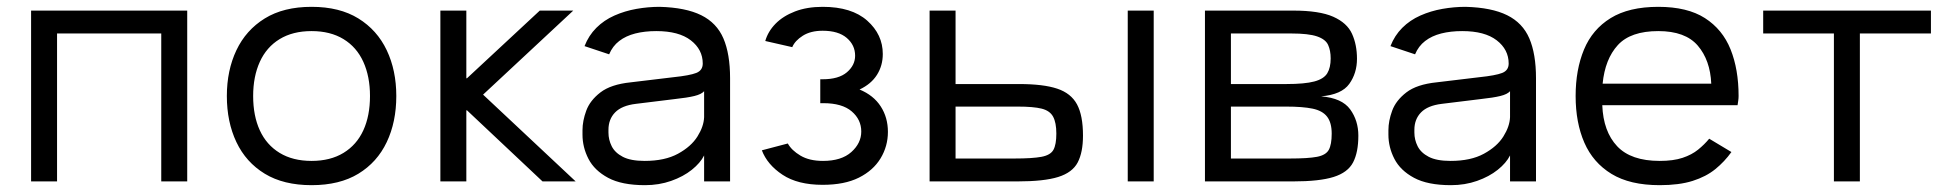

<svg xmlns="http://www.w3.org/2000/svg" viewBox="-20 -531 5696 562"><path d="M147 0H71V-500H528V0H452V-433H147Z M892 11Q810 11 755 -22.5Q700 -56 672 -115Q644 -174 644 -250Q644 -325 672 -384Q700 -443 755 -477Q810 -511 892 -511Q974 -511 1029 -477Q1084 -443 1112 -384Q1140 -325 1140 -250Q1140 -174 1112 -115Q1084 -56 1029 -22.5Q974 11 892 11ZM892 -60Q947 -60 985.5 -83.5Q1024 -107 1043.5 -149.5Q1063 -192 1063 -250Q1063 -307 1043.5 -350Q1024 -393 985.5 -416.5Q947 -440 892 -440Q837 -440 798.5 -416.5Q760 -393 740.5 -350Q721 -307 721 -250Q721 -192 740.5 -149.5Q760 -107 798.5 -83.5Q837 -60 892 -60Z M1269 0V-500H1345V-302H1347L1560 -500H1658L1394 -254L1665 0H1568L1347 -208H1345V0Z M1691 -396Q1703 -427 1725.5 -449.5Q1748 -472 1778.5 -485.5Q1809 -499 1843 -505Q1877 -511 1911 -511Q1987 -509 2032.5 -486.5Q2078 -464 2097.5 -418.5Q2117 -373 2117 -302V0H2041V-76Q2030 -54 2005 -34Q1980 -14 1944.5 -1.5Q1909 11 1868 11Q1800 11 1760 -10.5Q1720 -32 1702.5 -66Q1685 -100 1685 -137V-150Q1685 -177 1696 -207Q1707 -237 1737.5 -260.5Q1768 -284 1826 -290L1951 -305Q1999 -310 2018 -317.5Q2037 -325 2037 -345Q2037 -386 2002 -413Q1967 -440 1901 -440Q1867 -440 1839.5 -433Q1812 -426 1792.5 -411Q1773 -396 1763 -372ZM1761 -151V-143Q1761 -122 1770.5 -103Q1780 -84 1803 -72Q1826 -60 1867 -60Q1926 -60 1964.5 -81Q2003 -102 2021.5 -131.5Q2040 -161 2041 -188Q2041 -206 2041 -229Q2041 -252 2041 -264Q2033 -255 2012.5 -250Q1992 -245 1955 -241L1841 -227Q1800 -222 1780.5 -202Q1761 -182 1761 -151Z M2381 -299H2388Q2435 -299 2459 -319.5Q2483 -340 2483 -368Q2483 -399 2458.5 -420Q2434 -441 2388 -441Q2353 -441 2330 -426.5Q2307 -412 2299 -393L2220 -411Q2228 -439 2250 -461.5Q2272 -484 2307 -497.5Q2342 -511 2388 -511Q2473 -511 2518.5 -470.5Q2564 -430 2564 -373Q2564 -339 2547 -312Q2530 -285 2496 -269Q2537 -252 2558 -219.5Q2579 -187 2579 -145Q2579 -103 2557.5 -67.5Q2536 -32 2494 -11Q2452 10 2388 10Q2315 10 2270.5 -19.5Q2226 -49 2210 -91L2286 -111Q2297 -91 2323 -75.5Q2349 -60 2389 -60Q2443 -60 2472 -86Q2501 -112 2501 -146Q2501 -181 2473 -205Q2445 -229 2390 -229H2381Z M2777 -67H2949Q3002 -67 3028.5 -72Q3055 -77 3063.5 -92.5Q3072 -108 3072 -140Q3072 -172 3062.5 -189.5Q3053 -207 3029 -213Q3005 -219 2959 -219H2777ZM3150 -134Q3150 -85 3134.5 -55.5Q3119 -26 3077.5 -13Q3036 0 2958 0H2701V-500H2777V-285H2963Q3034 -285 3074.5 -271.5Q3115 -258 3132.5 -225.5Q3150 -193 3150 -134ZM3357 -500V0H3281V-500Z M3765 -500Q3842 -500 3882.5 -482Q3923 -464 3937.5 -432Q3952 -400 3952 -359Q3952 -317 3929.5 -285.5Q3907 -254 3847 -249Q3908 -244 3932 -211Q3956 -178 3956 -134Q3956 -85 3940.5 -55.5Q3925 -26 3883.5 -13Q3842 0 3765 0H3507V-500ZM3583 -67H3755Q3809 -67 3835 -72Q3861 -77 3869.5 -92.5Q3878 -108 3878 -140Q3878 -172 3864.5 -189.5Q3851 -207 3822 -213Q3793 -219 3745 -219H3583ZM3583 -285H3745Q3799 -285 3827 -292.5Q3855 -300 3865 -316.5Q3875 -333 3875 -360Q3875 -383 3867.5 -399.5Q3860 -416 3835 -424.5Q3810 -433 3760 -433H3583Z M4050 -396Q4062 -427 4084.5 -449.5Q4107 -472 4137.5 -485.5Q4168 -499 4202 -505Q4236 -511 4270 -511Q4346 -509 4391.5 -486.5Q4437 -464 4456.5 -418.5Q4476 -373 4476 -302V0H4400V-76Q4389 -54 4364 -34Q4339 -14 4303.5 -1.5Q4268 11 4227 11Q4159 11 4119 -10.5Q4079 -32 4061.5 -66Q4044 -100 4044 -137V-150Q4044 -177 4055 -207Q4066 -237 4096.5 -260.5Q4127 -284 4185 -290L4310 -305Q4358 -310 4377 -317.5Q4396 -325 4396 -345Q4396 -386 4361 -413Q4326 -440 4260 -440Q4226 -440 4198.5 -433Q4171 -426 4151.5 -411Q4132 -396 4122 -372ZM4120 -151V-143Q4120 -122 4129.5 -103Q4139 -84 4162 -72Q4185 -60 4226 -60Q4285 -60 4323.5 -81Q4362 -102 4380.5 -131.5Q4399 -161 4400 -188Q4400 -206 4400 -229Q4400 -252 4400 -264Q4392 -255 4371.5 -250Q4351 -245 4314 -241L4200 -227Q4159 -222 4139.5 -202Q4120 -182 4120 -151Z M5066 -223H4670Q4673 -146 4713.5 -103Q4754 -60 4838 -60Q4878 -60 4905 -69Q4932 -78 4950.5 -93Q4969 -108 4983 -125L5048 -86Q5028 -58 5001 -36Q4974 -14 4934.5 -1.5Q4895 11 4838 11Q4751 11 4697 -22Q4643 -55 4617.5 -113.5Q4592 -172 4592 -250Q4592 -327 4616.5 -386Q4641 -445 4694.5 -478Q4748 -511 4834 -511Q4919 -511 4970.5 -478Q5022 -445 5045.5 -386.5Q5069 -328 5069 -250Q5069 -243 5068 -236.5Q5067 -230 5066 -223ZM4671 -286H4989Q4986 -355 4949.5 -397.5Q4913 -440 4834 -440Q4753 -440 4715.5 -399Q4678 -358 4671 -286Z M5424 0H5348V-433H5141V-500H5632V-433H5424Z"/></svg>

Font: Nata Sans
Style: Regular
Weight: 400
Designer: Daniel Uzquiano Cruz
Version: Version 1.001